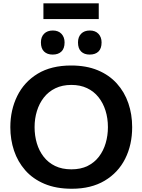

<svg xmlns="http://www.w3.org/2000/svg" viewBox="-20 -1120 855 1152"><path d="M411 12.5Q316.5 12.5 246.8 -17Q177 -46.5 131.8 -98Q86.5 -149.5 64.2 -216Q42 -282.5 42 -356.5Q42 -460 83.5 -544.2Q125 -628.5 206.2 -677.8Q287.5 -727 407 -727Q498 -727 566.5 -698.5Q635 -670 681 -619Q727 -568 750 -501Q773 -434 773 -357Q773 -251 731 -167.5Q689 -84 608 -35.8Q527 12.5 411 12.5ZM408.5 -104Q464.5 -104 505.5 -124.2Q546.5 -144.5 573.8 -180.2Q601 -216 614.2 -261.5Q627.5 -307 627.5 -357Q627.5 -410.5 613 -456.5Q598.5 -502.5 570.8 -537.2Q543 -572 502.2 -591.2Q461.5 -610.5 408.5 -610.5Q354 -610.5 312.5 -590.5Q271 -570.5 243.2 -535Q215.5 -499.5 201.5 -453.8Q187.5 -408 187.5 -357Q187.5 -306 201 -260.5Q214.5 -215 242 -179.5Q269.5 -144 311 -124Q352.5 -104 408.5 -104ZM518 -792.5Q485.5 -792.5 466.8 -810.8Q448 -829 448 -865.5Q448 -898.5 467 -917.8Q486 -937 519 -937Q552 -937 570.8 -917Q589.5 -897 589.5 -865.5Q589.5 -829 570.8 -810.8Q552 -792.5 518 -792.5ZM296 -792.5Q263.5 -792.5 244.5 -810.8Q225.5 -829 225.5 -865.5Q225.5 -898.5 244.8 -917.8Q264 -937 297 -937Q330 -937 348.8 -917Q367.5 -897 367.5 -865.5Q367.5 -829 348.5 -810.8Q329.5 -792.5 296 -792.5ZM240.5 -1005.5V-1100Q278 -1100 319.5 -1100Q361 -1100 406.5 -1100Q452 -1100 493.5 -1100Q535 -1100 572.5 -1100V-1005.5Q535 -1005.5 493.5 -1005.5Q452 -1005.5 406.5 -1005.5Q361 -1005.5 319.5 -1005.5Q278 -1005.5 240.5 -1005.5Z"/></svg>

Font: Commissioner Thin SemiBold
Style: Regular
Weight: 600
Version: Version 1.000